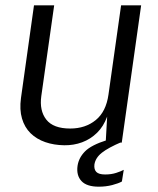

<svg xmlns="http://www.w3.org/2000/svg" viewBox="-20 -537 595 723"><path d="M222 10Q183 9.5 150.5 -1.8Q118 -13 95.2 -35.2Q72.5 -57.5 62.8 -90.8Q53 -124 59 -168L108 -517H184L135.5 -175Q128 -120.5 154.2 -86.8Q180.5 -53 244.5 -53Q301.5 -53 340.5 -84.8Q379.5 -116.5 388.5 -181L436 -517H511.5L438.5 0H378L383.5 -98Q370 -61 345.5 -37Q321 -13 289.2 -1.2Q257.5 10.5 222 10ZM352 166Q306.5 166 286.8 144.8Q267 123.5 272 87.5Q276.5 57 300.2 33Q324 9 383 -9.5L438.5 -2.5Q388 19 363.8 38Q339.5 57 335.5 82.5Q333.5 101 342.8 110.5Q352 120 376 120Q399 120 417.5 114Q436 108 446 102.5L439 146.5Q426.5 153.5 402.8 159.8Q379 166 352 166Z"/></svg>

Font: Public Sans Thin Light
Style: Italic
Weight: 300
Italic angle: -8°
Version: Version 2.001